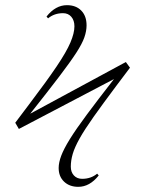

<svg xmlns="http://www.w3.org/2000/svg" viewBox="-20 -630 567 743"><path d="M283 93Q249 93 228 73Q207 53 207 20Q207 -1 217 -27.5Q227 -54 250.5 -92Q274 -130 316 -186.5Q358 -243 421 -324L53 -131L39 -155L91 -224Q160 -315 198.5 -372Q237 -429 252.5 -465.5Q268 -502 268 -528Q268 -551 256 -565Q244 -579 224 -579Q190 -579 166 -559L160 -566Q195 -610 239 -610Q274 -610 294.5 -589Q315 -568 315 -532Q315 -510 306.5 -485.5Q298 -461 275 -425.5Q252 -390 209 -333.5Q166 -277 97 -190L467 -390L483 -368L431 -299Q377 -227 342 -177.5Q307 -128 288 -94Q269 -60 261.5 -34.5Q254 -9 254 15Q254 36 266 49Q278 62 298 62Q332 62 356 42L362 49Q327 93 283 93Z"/></svg>

Font: Literata 72pt ExtraLight
Style: Regular
Weight: 200
Designer: Latin by Veronika Burian and Jose Scaglione. Greek by Irene Vlachou. Cyrillic by Vera Evstafieva.
Foundry: TypeTogether
Version: Version 3.002